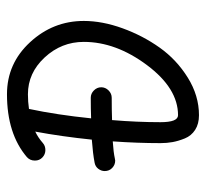

<svg xmlns="http://www.w3.org/2000/svg" viewBox="-40 -550 590 550"><g transform="rotate(-90 255.0 -275.0)"><path d="M70 -470Q70 -484 80 -493Q147 -550 260 -550Q348 -550 409 -484Q470 -418 470 -330Q470 -277 449 -219Q428 -161 393.5 -112.5Q359 -64 307.5 -32Q256 0 200 0Q175 0 158 -11Q141 -22 133.5 -40.5Q126 -59 123 -75.5Q120 -92 120 -110Q120 -176 125 -247Q94 -245 76 -241Q75 -241 73 -240.5Q71 -240 70 -240Q58 -240 49 -248.5Q40 -257 40 -270Q40 -280 46.5 -288.5Q53 -297 64 -299Q90 -304 130 -307Q139 -394 153 -469Q136 -461 120 -447Q112 -440 100 -440Q88 -440 79 -448.5Q70 -457 70 -470ZM180 -110Q180 -60 200 -60Q277 -60 343.5 -149Q410 -238 410 -330Q410 -394 365.5 -442Q321 -490 260 -490Q238 -490 218 -487Q201 -407 191 -309Q217 -310 250 -310Q262 -310 271 -301Q280 -292 280 -280Q280 -268 271 -259Q262 -250 250 -250Q215 -250 186 -249Q180 -177 180 -110Z"/></g></svg>

Font: Pecita
Style: Book
Weight: 400
Width: 7
Version: Version 4.3